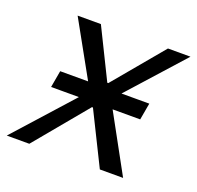

<svg xmlns="http://www.w3.org/2000/svg" viewBox="-123 -625 749 729"><g transform="rotate(20 251.5 -260.0)"><path d="M82 -299H442L430 -231H70ZM212 -264V-268L72 -520H166L265 -319H269L437 -520H528L301 -267V-263L445 0H351L246 -212H242L66 0H-25Z"/></g></svg>

Font: Fixel Italic Variable 20240409 Display Thin
Style: Italic
Weight: 100
Italic angle: -10°
Designer: AlfaBravo + MacPaw
Foundry: Kyrylo Tkachov, Marchela Mozhyna, Serhii Makarenko, Maria Weinstein, Zakhar Kryvoshyya
Version: Version 1.211;Glyphs 3.2 (3225)